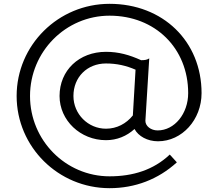

<svg xmlns="http://www.w3.org/2000/svg" viewBox="-20 -772 1139 1004"><path d="M904.8 76.9 867.8 36.2C782 117.3 674.2 150 553 150C323.4 150 137 -38.2 137 -270C137 -501.8 323.4 -690 553 -690C791.4 -690 964 -519.9 964 -285C964 -177.5 892.5 -90 804.3 -90C769 -90 740.3 -112.6 740.3 -140C740.3 -141.3 740.4 -142.4 740.5 -143.7L760.4 -466.7C749.3 -458.8 735.5 -457.2 718 -457.2C657.1 -484.8 600.8 -501 534.2 -501C393.4 -501 291.4 -404 291.4 -270C291.4 -142.5 400.2 -39 534.2 -39C591.6 -39 642.4 -60.1 683.4 -97.4C703.5 -59.7 750.9 -33.2 806.1 -33.2C931.9 -33.2 1034 -146 1034 -285C1034 -555.9 832 -752 553 -752C284.7 -752 67 -536.1 67 -270C67 -3.9 284.7 212 553 212C686.3 212 807.2 165.9 904.8 76.9ZM674.7 -168.4C640.2 -125.2 590.6 -99 534.2 -99C440.6 -99 364 -175.6 364 -270C364 -368.6 435.8 -440.1 534.2 -440.1C590.3 -440.1 639.1 -429.1 688.8 -407.6Z"/></svg>

Font: Resamitz
Style: Bold
Weight: 700
Designer: gluk
Foundry: gluk
Version: Version 0.047